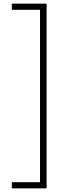

<svg xmlns="http://www.w3.org/2000/svg" viewBox="-20 -819 355 1055"><path d="M45 182V216H236V-799H45V-765H200V182Z"/></svg>

Font: Noto Sans Sinhala UI ExtraCondensed ExtraLight
Style: Regular
Weight: 200
Width: 2
Designer: Jelle Bosma - Monotype Design Team
Foundry: Monotype Imaging Inc.
Version: Version 2.006